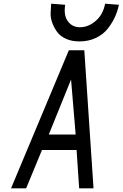

<svg xmlns="http://www.w3.org/2000/svg" viewBox="-20 -1023 666 1043"><path d="M412 -798Q370 -798 339 -812Q308 -826 291.5 -848Q275 -870 264.5 -897.5Q254 -925 255 -952Q256 -979 258 -1003L334 -997Q325 -939 349 -907Q373 -875 414 -875Q460 -875 500 -909.5Q540 -944 551 -1003L626 -997Q619 -963 604.5 -931Q590 -899 565.5 -867.5Q541 -836 501 -817Q461 -798 412 -798ZM40 0 354 -750H438L488 0H410L396 -208H208L122 0ZM245 -292H391L366 -591Z"/></svg>

Font: Hermit LightItalic
Style: Regular
Weight: 300
Italic angle: -10°
Designer: Pablo Caro
Version: Version 2.000;PS 002.000;hotconv 1.0.88;makeotf.lib2.5.64775